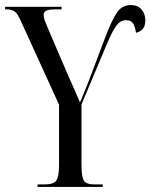

<svg xmlns="http://www.w3.org/2000/svg" viewBox="-23 -741 596 761"><path d="M126 0V-10H154Q189 -10 200 -25Q211 -40 211 -89V-326L60 -657Q47 -687 35 -695.5Q23 -704 3 -704H-3V-714H221V-704H201Q170 -704 160 -698.5Q150 -693 150 -681Q150 -672 154 -661Q158 -650 166 -631L247 -442Q259 -415 270 -390.5Q281 -366 294 -335Q300 -349 309.5 -372Q319 -395 328 -418L396 -598Q421 -663 441 -692Q461 -721 496 -721Q523 -721 538 -703.5Q553 -686 553 -660Q553 -638 543 -626.5Q533 -615 516 -611Q513 -634 505 -647.5Q497 -661 476 -661Q454 -661 437.5 -638.5Q421 -616 397 -558L300 -327V-89Q300 -40 309.5 -25Q319 -10 352 -10H384V0Z"/></svg>

Font: Noto Serif Display ExtraCondensed
Style: Regular
Weight: 400
Width: 2
Designer: Monotype Design Team
Foundry: Monotype Imaging Inc.
Version: Version 2.009